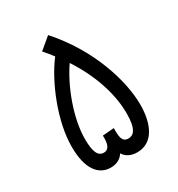

<svg xmlns="http://www.w3.org/2000/svg" viewBox="-163 -783 823 889"><g transform="rotate(-30 248.0 -338.5)"><path d="M172 0C206 0 229 -16 241 -36C253 -16 276 0 313 0C400 0 435 -86 435 -185C435 -310 375 -511 226 -677L164 -625C179 -608 193 -591 205 -575C132 -480 62 -309 62 -174C62 -53 108 0 172 0ZM274 -139V-152L213 -147V-134C213 -102 205 -76 178 -76C147 -76 133 -106 133 -174C133 -286 187 -427 248 -515C332 -387 360 -267 360 -182C360 -94 335 -76 309 -76C280 -76 274 -99 274 -139Z"/></g></svg>

Font: Noto Sans Arabic UI Cn
Style: Regular
Weight: 400
Width: 3
Designer: Monotype Design Team, Nadine Chahine and Nizar Qandah
Foundry: Monotype Imaging Inc.
Version: Version 2.010